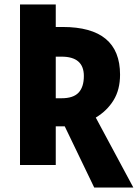

<svg xmlns="http://www.w3.org/2000/svg" viewBox="-20 -734 613 854"><path d="M399 100 268 -172H228V0H69V-714H228V-614H259Q514 -614 514 -402Q514 -335 485 -288Q456 -241 406 -211L573 100ZM254 -297Q306 -297 329.5 -322Q353 -347 353 -396Q353 -482 254 -482H228V-297Z"/></svg>

Font: Noto Sans Condensed ExtraBold
Style: Regular
Weight: 800
Width: 3
Designer: Monotype Design Team
Foundry: Monotype Imaging Inc.
Version: Version 2.013; ttfautohint (v1.8.4.7-5d5b)